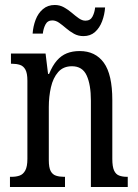

<svg xmlns="http://www.w3.org/2000/svg" viewBox="-20 -751 555 771"><path d="M20 0V-41H27Q45 -41 59 -46Q73 -51 81.5 -66.5Q90 -82 90 -113V-427Q90 -457 82 -471.5Q74 -486 60 -490.5Q46 -495 29 -495H24V-536H163L173 -454H177Q191 -488 208.5 -508Q226 -528 248.5 -537Q271 -546 300 -546Q363 -546 397 -499Q431 -452 431 -349V-113Q431 -82 438 -66.5Q445 -51 458.5 -46Q472 -41 489 -41H493V0H345V-347Q345 -411 328 -448Q311 -485 269 -485Q234 -485 213.5 -461.5Q193 -438 184.5 -400.5Q176 -363 176 -321V-108Q176 -78 183.5 -64Q191 -50 205 -45.5Q219 -41 236 -41H241V0ZM315 -606Q294 -606 277 -615.5Q260 -625 245.5 -637.5Q231 -650 217.5 -659.5Q204 -669 190 -669Q171 -669 162.5 -652.5Q154 -636 152 -616H111Q113 -645 123 -671.5Q133 -698 152.5 -714.5Q172 -731 200 -731Q220 -731 237 -721.5Q254 -712 268.5 -699.5Q283 -687 296.5 -677.5Q310 -668 323 -668Q343 -668 351.5 -684.5Q360 -701 362 -721H402Q400 -692 390 -665.5Q380 -639 361.5 -622.5Q343 -606 315 -606Z"/></svg>

Font: Noto Serif ExtraCondensed
Style: Regular
Weight: 400
Width: 2
Designer: Monotype Design Team
Foundry: Monotype Imaging Inc.
Version: Version 2.013